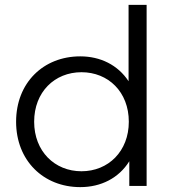

<svg xmlns="http://www.w3.org/2000/svg" viewBox="-20 -762 719 787"><path d="M314 -60C204 -60 120 -142 120 -263C120 -385 204 -466 314 -466C424 -466 508 -385 508 -263C508 -142 424 -60 314 -60ZM581 -742H507V-429C463 -496 391 -531 309 -531C158 -531 46 -423 46 -263C46 -104 158 5 309 5C394 5 467 -32 510 -101V0H581Z"/></svg>

Font: Montserrat-Alt1
Style: Regular
Weight: 400
Designer: Differentunic
Foundry: Differentunic
Version: Version 7.222